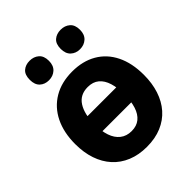

<svg xmlns="http://www.w3.org/2000/svg" viewBox="-212 -885 1023 1023"><g transform="rotate(-45 300.0 -373.5)"><path d="M101 -217V-330H499V-217ZM300 10Q239 10 190.5 -10Q142 -30 108.5 -67Q75 -104 57.5 -155.5Q40 -207 40 -271Q40 -358 71.5 -422Q103 -486 162 -521Q221 -556 302 -556Q381 -556 439 -522.5Q497 -489 528.5 -425.5Q560 -362 560 -273Q560 -210 543 -158Q526 -106 493 -68.5Q460 -31 411.5 -10.5Q363 10 300 10ZM302 -107Q340 -107 364.5 -127Q389 -147 401 -184.5Q413 -222 413 -273Q413 -323 401.5 -360.5Q390 -398 365.5 -418.5Q341 -439 302 -439Q244 -439 215.5 -394.5Q187 -350 187 -273Q187 -222 199.5 -185Q212 -148 238 -127.5Q264 -107 302 -107ZM416 -610Q385 -610 364.5 -629Q344 -648 344 -684Q344 -722 364.5 -739.5Q385 -757 416 -757Q447 -757 468 -739Q489 -721 489 -684Q489 -648 468 -629Q447 -610 416 -610ZM182 -610Q151 -610 131 -628.5Q111 -647 111 -684Q111 -722 131 -739.5Q151 -757 182 -757Q213 -757 234 -739Q255 -721 255 -684Q255 -648 234 -629Q213 -610 182 -610Z"/></g></svg>

Font: Noto Sans Mono
Style: Bold
Weight: 700
Designer: Monotype Design Team
Foundry: Monotype Imaging Inc.
Version: Version 2.014